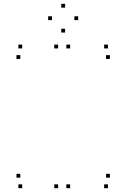

<svg xmlns="http://www.w3.org/2000/svg" viewBox="-20 -973 660 1003"><path d="M346.5 10V-10H326.5V10ZM346.5 -720V-740H326.5V-720ZM283.5 -720V-740H263.5V-720ZM283.5 10V-10H263.5V10ZM544 10V-10H524V10ZM554 -45V-65H534V-45ZM86 -45V-65H66V-45ZM96 10V-10H76V10ZM554 -665V-685H534V-665ZM544 -720V-740H524V-720ZM96 -720V-740H76V-720ZM86 -665V-685H66V-665ZM388.5 -868V-888H368.5V-868ZM320 -933V-953H300V-933ZM251.5 -868V-888H231.5V-868ZM320 -803V-823H300V-803Z"/></svg>

Font: Monaspace Krypton Dots Var
Style: Regular
Weight: 400
Designer: Riley Cran and the Lettermatic Team
Version: Version 1.100 (Monaspace Krypton Dots)